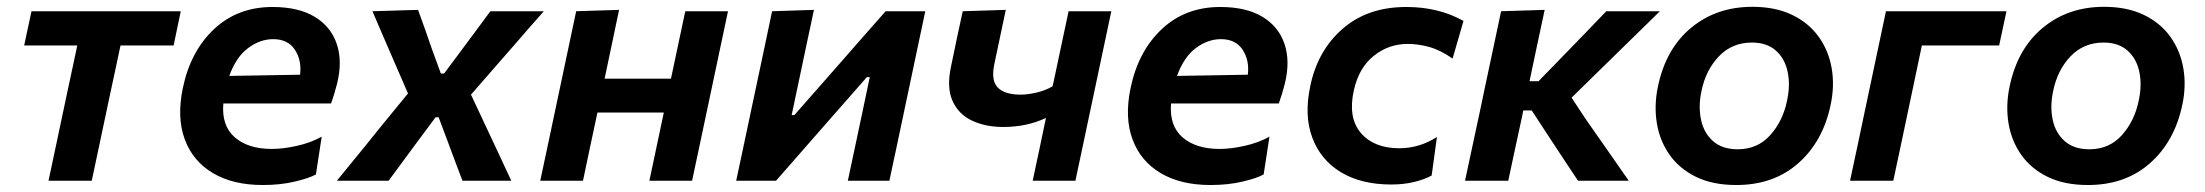

<svg xmlns="http://www.w3.org/2000/svg" viewBox="-20 -531 6476 564"><path d="M122.5 0Q134 -54.5 144.8 -105Q155.5 -155.5 168.5 -217L179 -266.5Q187.5 -306 194.2 -337.2Q201 -368.5 207 -397.5H51L72.5 -498H511L490 -397.5H334Q328 -368.5 321.2 -337.2Q314.5 -306 306 -266.5L295.5 -217Q282.5 -155.5 271.8 -105Q261 -54.5 249.5 0Z M752 12.5Q664.5 12.5 605.5 -22.5Q546.5 -57.5 522.8 -121.5Q499 -185.5 517 -272Q539.5 -380.5 608.8 -445.5Q678 -510.5 780.5 -510.5Q856.5 -510.5 904.2 -481.8Q952 -453 969.2 -402Q986.5 -351 970 -284.5Q962 -253.5 952.5 -227H636Q630.5 -161.5 669.8 -127.5Q709 -93.5 778.5 -93.5Q811.5 -93.5 852 -102.5Q892.5 -111.5 925 -129.5L908 -18.5Q888 -7.5 845.8 2.5Q803.5 12.5 752 12.5ZM782.5 -416Q744 -416 708.8 -389.8Q673.5 -363.5 653.5 -308L861.5 -311.5Q866.5 -354.5 846 -385.2Q825.5 -416 782.5 -416Z M969.5 0Q997 -34 1018 -59.5Q1039 -85 1057.5 -107.8Q1076 -130.5 1097 -157L1178.5 -256.5L1138.5 -348.5Q1122 -386.5 1108 -419Q1094 -451.5 1074 -498L1208 -502Q1219.5 -470.5 1229 -443.8Q1238.5 -417 1248 -389L1275 -315H1284.5L1339 -388Q1360.5 -417 1379.2 -442.2Q1398 -467.5 1420.5 -498H1577.5Q1548.5 -465.5 1528 -441.8Q1507.5 -418 1489 -396.8Q1470.5 -375.5 1448.5 -350.5L1363.5 -253L1409.5 -155Q1426.5 -118.5 1443 -83.5Q1459.5 -48.5 1482 0H1338.5Q1327.5 -28.5 1318.5 -52.8Q1309.5 -77 1298.5 -106.5L1268.5 -186.5H1259.5L1203 -110.5Q1180.5 -80 1162.2 -55.2Q1144 -30.5 1121.5 0Z M1567 0Q1578.5 -54 1589.2 -104.5Q1600 -155 1613 -217L1623.5 -266.5Q1639 -339 1650 -391.8Q1661 -444.5 1672.5 -498L1798.5 -502Q1788.5 -453.5 1778.5 -406.5Q1768.5 -359.5 1756 -300H1951Q1963.5 -359 1973.2 -404.8Q1983 -450.5 1993 -498H2118.5Q2107 -444.5 2096 -391.8Q2085 -339 2069.5 -266.5L2059 -217Q2046 -155 2035.2 -104.5Q2024.5 -54 2013 0H1887.5Q1899 -54 1909.2 -102.5Q1919.5 -151 1930 -200.5H1735Q1723 -144.5 1713 -97.5Q1703 -50.5 1692.5 0Z M2142.5 0Q2154 -54.5 2164.8 -104.5Q2175.5 -154.5 2188.5 -216.5L2199 -266Q2214.5 -338 2225.5 -391Q2236.5 -444 2248 -498L2371 -502Q2360.5 -453 2350.5 -406.2Q2340.5 -359.5 2327.5 -297L2305.5 -193H2313.5L2433.5 -329.5Q2469 -370 2506.5 -412.8Q2544 -455.5 2581.5 -498H2698Q2686.5 -443.5 2675.5 -391.5Q2664.5 -339.5 2649 -266L2638.5 -216.5Q2625.5 -155 2614.8 -104.2Q2604 -53.5 2592.5 0H2470.5Q2481.5 -51 2491.2 -97.2Q2501 -143.5 2513 -200L2535 -304.5H2526.5L2411 -173Q2373.5 -130 2335.5 -86.8Q2297.5 -43.5 2259.5 0Z M3013.5 0Q3023 -44 3033 -91.5Q3043 -139 3052.5 -184.5Q2996 -158 2927.5 -158Q2874.5 -158 2835 -176.8Q2795.5 -195.5 2778 -234.8Q2760.5 -274 2773.5 -335Q2783.5 -384 2791.5 -421.5Q2799.5 -459 2808 -498L2934.5 -502Q2926.5 -465 2918.8 -427.8Q2911 -390.5 2901 -343.5Q2890.5 -294.5 2911 -273.8Q2931.5 -253 2978.5 -253Q2998 -253 3023.8 -258.8Q3049.5 -264.5 3072 -277.5L3076.5 -298Q3089.5 -359.5 3099.2 -405Q3109 -450.5 3119 -498H3244.5Q3233 -444.5 3222 -391.8Q3211 -339 3195.5 -266.5L3185 -217Q3172 -155 3161.2 -104.5Q3150.5 -54 3139 0Z M3536 12.5Q3448.5 12.5 3389.5 -22.5Q3330.5 -57.5 3306.8 -121.5Q3283 -185.5 3301 -272Q3323.5 -380.5 3392.8 -445.5Q3462 -510.5 3564.5 -510.5Q3640.5 -510.5 3688.2 -481.8Q3736 -453 3753.2 -402Q3770.5 -351 3754 -284.5Q3746 -253.5 3736.5 -227H3420Q3414.5 -161.5 3453.8 -127.5Q3493 -93.5 3562.5 -93.5Q3595.5 -93.5 3636 -102.5Q3676.5 -111.5 3709 -129.5L3692 -18.5Q3672 -7.5 3629.8 2.5Q3587.5 12.5 3536 12.5ZM3566.5 -416Q3528 -416 3492.8 -389.8Q3457.5 -363.5 3437.5 -308L3645.5 -311.5Q3650.5 -354.5 3630 -385.2Q3609.5 -416 3566.5 -416Z M4067 11Q3978.5 11 3918.8 -25.2Q3859 -61.5 3834.8 -126.8Q3810.5 -192 3829 -278.5Q3850.5 -382.5 3924 -446.5Q3997.5 -510.5 4111 -510.5Q4206 -510.5 4279 -469.5L4247 -359Q4211 -384 4178.5 -393Q4146 -402 4115.5 -402Q4059 -402 4015.2 -366.8Q3971.5 -331.5 3957 -266Q3939 -185.5 3977.5 -140.5Q4016 -95.5 4090.5 -95.5Q4149 -95.5 4201 -128.5L4185.5 -15.5Q4165 -4 4134.2 3.5Q4103.5 11 4067 11Z M4283.5 0Q4295 -54 4305.8 -104.2Q4316.5 -154.5 4330 -217L4341.5 -272Q4356 -340 4367 -392Q4378 -444 4389.5 -498L4517.5 -502Q4506 -448.5 4495 -396.8Q4484 -345 4473 -292.5H4499.5L4569.5 -364.5Q4602 -398 4634.2 -431.2Q4666.5 -464.5 4698.5 -498H4856Q4810.5 -453.5 4765 -409Q4719.5 -364.5 4673.5 -319.5L4596.5 -244L4638.5 -180.5Q4670 -135.5 4701.8 -90Q4733.5 -44.5 4764.5 0H4615.5Q4594.5 -31.5 4573.5 -63.2Q4552.5 -95 4531.5 -127L4479.5 -206.5H4454.5L4452 -193Q4440.5 -140.5 4430.8 -95Q4421 -49.5 4410.5 0Z M5080.5 12.5Q5011 12.5 4962 -11.5Q4913 -35.5 4884.2 -76.5Q4855.5 -117.5 4847 -169Q4838.5 -220.5 4850 -276Q4873 -387.5 4947.5 -449.2Q5022 -511 5127.5 -511Q5195 -511 5244 -487.5Q5293 -464 5322.2 -423.2Q5351.5 -382.5 5360.5 -330.8Q5369.5 -279 5357.5 -223Q5335 -115.5 5262.5 -51.5Q5190 12.5 5080.5 12.5ZM5084.5 -92.5Q5143 -92.5 5180.2 -134.2Q5217.5 -176 5229.5 -235.5Q5239.5 -281.5 5231.2 -320.2Q5223 -359 5196.5 -382.5Q5170 -406 5126 -406Q5068 -406 5029.2 -365.5Q4990.5 -325 4978 -263Q4968.5 -218 4976.8 -179.2Q4985 -140.5 5012 -116.5Q5039 -92.5 5084.5 -92.5Z M5414.5 0Q5426 -54 5436.8 -104.5Q5447.5 -155 5460.5 -217L5471 -266.5Q5486.5 -339 5497.5 -391.8Q5508.5 -444.5 5520 -498H5874L5852.5 -397.5H5625.5Q5619.5 -368.5 5612.8 -337Q5606 -305.5 5598 -266.5L5587.5 -217Q5574.5 -155 5563.8 -104.5Q5553 -54 5541.5 0Z M6113.5 12.5Q6044 12.5 5995 -11.5Q5946 -35.5 5917.2 -76.5Q5888.5 -117.5 5880 -169Q5871.5 -220.5 5883 -276Q5906 -387.5 5980.5 -449.2Q6055 -511 6160.5 -511Q6228 -511 6277 -487.5Q6326 -464 6355.2 -423.2Q6384.5 -382.5 6393.5 -330.8Q6402.5 -279 6390.5 -223Q6368 -115.5 6295.5 -51.5Q6223 12.5 6113.5 12.5ZM6117.5 -92.5Q6176 -92.5 6213.2 -134.2Q6250.5 -176 6262.5 -235.5Q6272.5 -281.5 6264.2 -320.2Q6256 -359 6229.5 -382.5Q6203 -406 6159 -406Q6101 -406 6062.2 -365.5Q6023.5 -325 6011 -263Q6001.5 -218 6009.8 -179.2Q6018 -140.5 6045 -116.5Q6072 -92.5 6117.5 -92.5Z"/></svg>

Font: Commissioner SemiBold
Style: Italic
Weight: 600
Italic angle: -12°
Designer: Kostas Bartsokas
Foundry: Kostas Bartsokas
Version: Version 1.000; ttfautohint (v1.8.3)